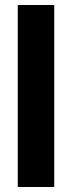

<svg xmlns="http://www.w3.org/2000/svg" viewBox="-20 -698 285 768"><path d="M197 50H51V-678H197Z"/></svg>

Font: BM HANNA
Style: Regular
Weight: 400
Designer: BONGJIN KIM, JAEHYUN KEUM, MINJUNG KIM, JUHEE TAE
Foundry: WOOWA BROTHERS Corporation.
Version: Version 1.000